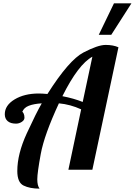

<svg xmlns="http://www.w3.org/2000/svg" viewBox="-20 -1020 810 1154"><path d="M573.7 -811 665 -1000H770L648.9 -811ZM355 -441.9Q423.3 -428.7 477.1 -407.2L535.2 -679.2Q450.7 -633.3 355 -441.9ZM217.8 113.8Q159.2 113.8 121.6 95.2Q84 76.7 84 7.8Q84 -94.7 140.9 -218.3Q197.8 -341.8 231 -398.9Q183.6 -396 153.6 -384.5Q123.5 -373 113.8 -347.2Q117.7 -347.2 122.3 -337.2Q127 -327.1 127 -312.5Q127 -297.9 110.8 -287.4Q94.7 -276.9 76.2 -276.9Q43.9 -276.9 26.4 -291.7Q8.8 -306.6 8.8 -333.5Q8.8 -386.7 67.6 -422.4Q126.5 -458 212.9 -458Q233.4 -458 265.1 -455.1Q394.5 -659.2 481.7 -704.6Q568.8 -750 614.7 -750Q660.6 -750 691.9 -735.8L535.2 0H391.1L467.8 -362.8Q402.8 -392.6 334 -398.9Q246.1 -209.5 225.1 -95.2Q204.1 19 204.1 57.6Q204.1 96.2 217.8 113.8Z"/></svg>

Font: Lobster-Regular
Style: Regular
Weight: 400
Designer: Pablo Impallari
Foundry: Pablo Impallari
Version: Version 1.007; ttfautohint (v1.1) -l 8 -r 50 -G 50 -x 14 -D 